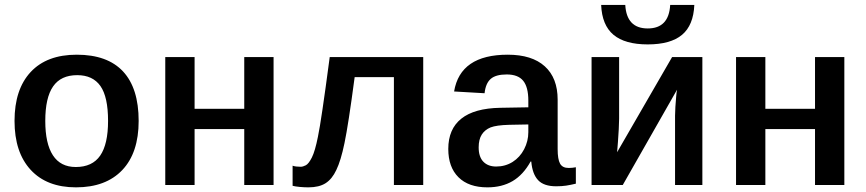

<svg xmlns="http://www.w3.org/2000/svg" viewBox="-20 -764 3577 793"><path d="M552.7 -264.6Q552.7 -132.8 484.9 -61.5Q417 9.8 293.9 9.8Q173.3 9.8 106.7 -62.5Q40 -134.8 40 -264.6Q40 -395 106.7 -466.6Q173.3 -538.1 296.9 -538.1Q423.8 -538.1 488.3 -468.8Q552.7 -399.4 552.7 -264.6ZM426.3 -264.6Q426.3 -363.8 394.8 -408.7Q363.3 -453.6 298.8 -453.6Q231.4 -453.6 199.2 -407Q167 -360.4 167 -264.6Q167 -170.9 198.5 -122.6Q230 -74.2 293 -74.2Q361.3 -74.2 393.8 -121.3Q426.3 -168.5 426.3 -264.6Z M783.7 -231V0H662.6V-528.3H783.7V-314.5H988.8V-528.3H1109.9V0H988.8V-231Z M1369.1 -62Q1351.6 -24.4 1324.7 -7.3Q1297.9 9.8 1253.9 9.8Q1237.8 9.8 1218.5 8.1Q1199.2 6.3 1188.5 3.4V-79.6Q1201.2 -75.2 1221.7 -75.2Q1231 -75.2 1242.9 -81.3Q1254.9 -87.4 1268.1 -113.5Q1281.2 -139.6 1293 -198.7Q1296.9 -217.8 1301.5 -245.1Q1306.2 -272.5 1311.8 -311.3Q1317.4 -350.1 1325 -403.6Q1332.5 -457 1341.8 -528.3H1728V0H1606.9V-445.3H1444.8Q1431.6 -345.7 1421.1 -277.8Q1410.6 -210 1402.8 -172.9Q1387.7 -100.1 1369.1 -62Z M1993.2 9.8Q1915.5 9.8 1873.5 -32Q1831.5 -73.7 1831.5 -148.9Q1831.5 -231 1885.3 -273.9Q1939 -316.9 2046.4 -318.8L2162.1 -320.8V-348.6Q2162.1 -404.3 2140.9 -430.4Q2119.6 -456.5 2072.8 -456.5Q2027.8 -456.5 2006.8 -438.2Q1985.8 -419.9 1981.4 -378.9L1855.5 -386.2Q1880.9 -538.1 2077.1 -538.1Q2177.2 -538.1 2230.2 -490Q2283.2 -441.9 2283.2 -352.5V-148.4Q2283.2 -106 2293.2 -88.1Q2303.2 -70.3 2328.6 -70.3Q2343.3 -70.3 2358.4 -73.2V-5.4Q2335.9 0 2318.1 2.7Q2300.3 5.4 2276.9 5.4Q2226.1 5.4 2202.4 -20Q2178.7 -45.4 2174.3 -96.7H2171.4Q2141.1 -42 2097.2 -16.1Q2053.2 9.8 1993.2 9.8ZM2162.1 -250 2083 -248.5Q2030.3 -247.1 2006.3 -237.8Q1982.4 -228 1969.7 -208Q1957 -188 1957 -155.3Q1957 -116.2 1976.3 -96.2Q1995.6 -76.2 2029.3 -76.2Q2066.9 -76.2 2097.2 -95.2Q2127.4 -114.3 2144.8 -147.7Q2162.1 -181.2 2162.1 -217.8Z M2776.4 -393.6 2552.2 0H2423.3V-528.3H2537.1V-273.9Q2537.1 -257.3 2535.6 -230.5Q2534.2 -203.6 2532.2 -177.5Q2530.3 -151.4 2528.8 -135.3L2755.9 -528.3H2880.9V0H2768.1V-286.6Q2768.1 -301.3 2769.5 -323Q2771 -344.7 2772.7 -364.7Q2774.4 -384.8 2776.4 -393.6ZM2655.3 -580.6Q2561 -580.6 2513.7 -620.4Q2466.3 -660.2 2462.9 -743.7H2562.5Q2567.9 -646.5 2655.3 -646.5Q2742.7 -646.5 2748 -743.7H2847.7Q2844.2 -659.7 2796.9 -620.1Q2749.5 -580.6 2655.3 -580.6Z M3141.1 -231V0H3020V-528.3H3141.1V-314.5H3346.2V-528.3H3467.3V0H3346.2V-231Z"/></svg>

Font: Arimo SemiBold
Style: Regular
Weight: 600
Designer: Steve Matteson
Foundry: Monotype Imaging Inc.
Version: Version 1.33